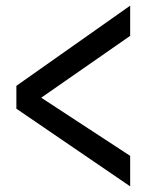

<svg xmlns="http://www.w3.org/2000/svg" viewBox="-20 -703 543 680"><path d="M38 -318 441 -43V-151L126 -357L441 -576V-683L38 -399Z"/></svg>

Font: Alpha Sans Medium
Style: Regular
Weight: 500
Designer: [Spoqa Han Sans Neo] Dong-huui Kim  Younghwa Kang  Yujin Lee  [Noto Sans] Ryoko NISHIZUKA  (kana & ideographs); Paul D. 
Foundry: Spoqa (http://www.spoqa-han-sans.com)
Version: Version 1.100;hotconv 1.0.109;makeotfexe 2.5.65596